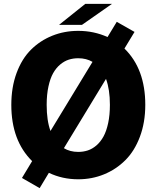

<svg xmlns="http://www.w3.org/2000/svg" viewBox="-20 -908 804 986"><path d="M283.2 -780.3 418 -888.2H555.2L400.9 -780.3ZM381.8 12.7Q300.3 12.7 231 -20.5L183.6 58.1L92.8 5.9L145 -80.6Q38.1 -186 38.1 -369.6Q38.1 -460 65.2 -533.2Q92.3 -606.4 139.4 -653.1Q186.5 -699.7 248.5 -724.6Q310.5 -749.5 381.8 -749.5Q461.9 -749.5 532.2 -717.8L579.6 -795.9L670.9 -744.1L619.1 -658.7Q726.1 -554.2 726.1 -369.6Q726.1 -279.3 698.5 -205.8Q670.9 -132.3 623.5 -85.2Q576.2 -38.1 514.2 -12.7Q452.1 12.7 381.8 12.7ZM219.7 -369.6Q219.7 -288.6 239.3 -235.4L455.1 -590.3Q423.3 -608.9 381.8 -608.9Q356 -608.9 333 -601.6Q310.1 -594.2 289.1 -576.7Q268.1 -559.1 252.9 -532.2Q237.8 -505.4 228.8 -463.9Q219.7 -422.4 219.7 -369.6ZM381.8 -127.9Q407.7 -127.9 430.9 -135.5Q454.1 -143.1 475.1 -161.1Q496.1 -179.2 511.2 -206.5Q526.4 -233.9 535.4 -275.6Q544.4 -317.4 544.4 -369.6Q544.4 -448.2 524.4 -502.9L308.1 -147Q339.8 -127.9 381.8 -127.9Z"/></svg>

Font: Epilogue ExtraBold
Style: Regular
Weight: 800
Designer: Tyler Finck
Foundry: Etcetera Type Co
Version: Version 2.112